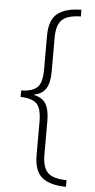

<svg xmlns="http://www.w3.org/2000/svg" viewBox="-59 -749 466 942"><g transform="rotate(5 174.0 -278.0)"><path d="M303 158Q223 157 184.5 125Q146 93 146 16V-148Q146 -215 122 -238Q98 -261 43 -262V-294Q97 -295 121.5 -317.5Q146 -340 146 -406V-573Q146 -649 184.5 -681Q223 -713 303 -714V-681Q239 -680 211.5 -655Q184 -630 184 -566V-398Q184 -344 166 -315.5Q148 -287 108 -279V-277Q149 -269 166.5 -240Q184 -211 184 -156V10Q184 74 211.5 99.5Q239 125 303 125Z"/></g></svg>

Font: Noto Sans Khmer UI Condensed ExtraLight
Style: Regular
Weight: 200
Width: 3
Designer: Danh Hong and the Monotype Design Team
Foundry: Monotype Imaging Inc.
Version: Version 2.002; ttfautohint (v1.8.4.7-5d5b)